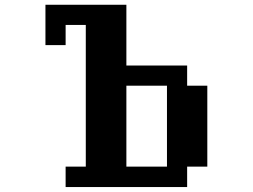

<svg xmlns="http://www.w3.org/2000/svg" viewBox="-20 -712 1040 790"><path d="M500 -26.4H667V-359.4H500ZM167 -526.4V-692.4H500V-442.4H750V-359.4H833V-26.4H750V57.6H250V-26.4H333V-609.4H250V-526.4Z"/></svg>

Font: KH Dot Dougenzaka 12
Style: Regular
Weight: 400
Designer: Original version for X68000 by Keitarou Hiraki (http://hp.vector.co.jp/authors/VA000874/) / TrueType conversion by Homem
Version: Version 1.00.20150527